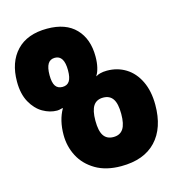

<svg xmlns="http://www.w3.org/2000/svg" viewBox="-106 -802 843 904"><g transform="rotate(-15 315.0 -350.0)"><path d="M150 -204Q150 -275 179 -326Q181 -329 174 -327Q160 -323 151 -323Q116 -323 82 -342.5Q48 -362 25.5 -402.5Q3 -443 3 -503Q3 -598 55 -653Q107 -708 204 -708Q295 -708 343 -658Q391 -608 391 -523Q391 -493 385.5 -470Q380 -447 372 -435Q371 -433 371 -431.5Q371 -430 373 -432Q377 -436 391.5 -440Q406 -444 425 -444Q476 -444 516.5 -419Q557 -394 580.5 -345.5Q604 -297 604 -230Q604 -117 545 -54.5Q486 8 375 8Q301 8 250.5 -22Q200 -52 175 -100Q150 -148 150 -204ZM204 -424Q227 -424 238 -440.5Q249 -457 249 -493Q249 -566 204 -566Q181 -566 170 -548Q159 -530 159 -493Q159 -457 170 -440.5Q181 -424 204 -424ZM375 -134Q407 -134 422.5 -157Q438 -180 438 -230Q438 -280 422.5 -303Q407 -326 375 -326Q343 -326 327.5 -303Q312 -280 312 -230Q312 -180 327.5 -157Q343 -134 375 -134Z"/></g></svg>

Font: Barlow GEO ExtraBold
Style: Regular
Weight: 800
Designer: Jeremy Tribby
Foundry: Tribby Type
Version: Version 1.408